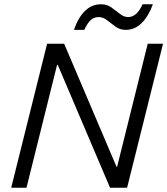

<svg xmlns="http://www.w3.org/2000/svg" viewBox="-20 -880 784 900"><path d="M575.8 0H495.8L250.8 -575.8H247.5L104.2 0H32.5L200.8 -675H280.8L525.8 -99.2H529.2L672.5 -675H744.2ZM326.7 -740Q345.8 -796.7 377.9 -828.3Q410 -860 453.3 -860Q481.7 -860 502.5 -845Q523.3 -830 542.1 -815Q560.8 -800 580.8 -800Q621.7 -800 648.3 -860H696.7Q676.7 -805 644.6 -772.5Q612.5 -740 569.2 -740Q542.5 -740 521.7 -755Q500.8 -770 482.1 -785Q463.3 -800 442.5 -800Q420 -800 404.6 -785.4Q389.2 -770.8 375 -740Z"/></svg>

Font: Funnel Sans Light
Style: Italic
Weight: 300
Italic angle: -14.036°
Designer: NORD ID, Kristian Moeller
Foundry: Dicotype
Version: Version 1.000